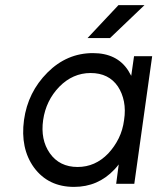

<svg xmlns="http://www.w3.org/2000/svg" viewBox="-20 -720 616 752"><path d="M323 -571H411L546 -700H444ZM505 -500 494 -423Q491 -428 488 -433.5Q485 -439 482 -444Q438 -512 344 -512Q242 -512 166 -436Q89 -359 74 -250Q59 -139 113 -64Q169 12 270 12Q364 12 428 -56Q432 -60 436.5 -65.5Q441 -71 445 -76L435 0H506L576 -500ZM335 -434Q406 -434 442 -381Q459 -355 465.5 -322Q472 -289 466 -250Q461 -211 445 -178.5Q429 -146 404 -119Q353 -66 284 -66Q213 -66 175 -120Q138 -173 149 -250Q160 -326 212 -380Q265 -434 335 -434Z"/></svg>

Font: Unageo
Style: Regular-Italic
Weight: 400
Designer: Richard Sepsi
Foundry: Richard Sepsi
Version: Version 2.000